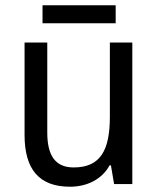

<svg xmlns="http://www.w3.org/2000/svg" viewBox="-20 -697 599 727"><path d="M418 -677H141V-609H418ZM481 -536H396V-255C396 -129 361 -63 259 -63C191 -63 159 -106 159 -195V-536H73V-186C73 -56 128 10 245 10C307 10 365 -16 395 -71H400L412 0H481Z"/></svg>

Font: Noto Sans Lao SemiCondensed
Style: Regular
Weight: 400
Width: 4
Designer: Monotype Design Team
Foundry: Monotype Imaging Inc.
Version: Version 2.003